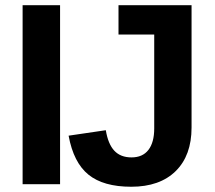

<svg xmlns="http://www.w3.org/2000/svg" viewBox="-20 -708 825 738"><path d="M66.9 0V-688H210.9V0ZM484.4 9.8Q377.4 9.8 320.1 -36.6Q262.7 -83 243.7 -186.5L386.7 -207.5Q395.5 -154.3 419.4 -128.7Q443.4 -103 485.4 -103Q528.3 -103 550.5 -131.8Q572.8 -160.6 572.8 -214.4V-575.2H435.5V-688H716.3V-217.8Q716.3 -110.4 655.3 -50.3Q594.2 9.8 484.4 9.8Z"/></svg>

Font: Arial
Style: Bold
Weight: 700
Designer: Steve Matteson
Foundry: Ascender Corporation
Version: Version 2.00.3